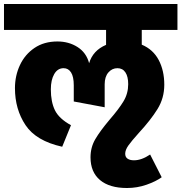

<svg xmlns="http://www.w3.org/2000/svg" viewBox="-40 -716 910 963"><path d="M671 -566V-492Q728 -468 756 -415Q784 -362 784 -291Q784 -224 750 -169Q716 -114 656 -49Q620 -9 604 13.5Q588 36 588 55Q588 72 600 80Q612 88 632 88Q670 88 713 59L771 173Q742 194 695 210.5Q648 227 597 227Q509 227 461.5 187Q414 147 414 73Q414 23 438 -18Q462 -59 510 -116Q556 -169 579.5 -208Q603 -247 603 -294Q603 -332 589 -353Q575 -374 549 -374Q522 -374 503.5 -352.5Q485 -331 485 -293V-178L330 -207V-288Q330 -331 316.5 -352.5Q303 -374 279 -374Q249 -374 232 -344.5Q215 -315 215 -268Q215 -205 235.5 -163Q256 -121 316 -88L272 20Q141 -9 88 -88.5Q35 -168 35 -274Q35 -336 60 -389.5Q85 -443 133 -475.5Q181 -508 248 -508Q305 -508 349 -480Q393 -452 407 -399Q426 -463 492 -491V-566H-20V-696H850V-566Z"/></svg>

Font: FiraGO Heavy
Style: Regular
Weight: 900
Designer: bBox Type
Foundry: bBox Type GmbH
Version: Version 1.001